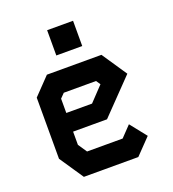

<svg xmlns="http://www.w3.org/2000/svg" viewBox="-138 -865 875 971"><g transform="rotate(-20 300.0 -380.0)"><path d="M148 -549.5 60 -458V-129L147 0H440L521.5 -84.5L452 -172L397.5 -115H206L174 -162.5V-233.5H356.5L532 -415L441.5 -549.5ZM174 -411 197 -434.5H370.5L386 -411.5L312.5 -334H174ZM226 -624.5V-760.5H365.5V-624.5Z"/></g></svg>

Font: Kode Mono
Style: Regular
Weight: 400
Monospace: yes
Designer: Isa Ozler
Foundry: Kadena LLC
Version: Version 1.000;gftools[0.9.28]